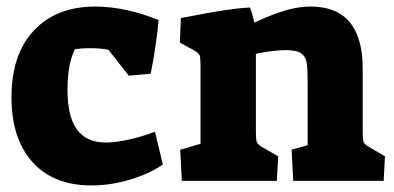

<svg xmlns="http://www.w3.org/2000/svg" viewBox="-20 -553 1204 586"><path d="M15 -256Q15 -387 83.5 -460Q152 -533 271 -533Q361 -533 464 -492Q462 -463 455 -415.5Q448 -368 440 -328L373 -322L311 -401Q286 -406 255 -406Q230 -406 209 -403Q186 -359 186 -279Q186 -197 215 -157.5Q244 -118 303 -118Q331 -118 371 -126.5Q411 -135 453 -151L477 -51Q437 -23 377.5 -5Q318 13 259 13Q143 13 79 -58.5Q15 -130 15 -256Z M530 -96 592 -114V-356Q592 -378 589 -384.5Q586 -391 573 -399L529 -423L532 -498L554 -502Q685 -528 743 -530Q751 -509 756 -484Q817 -512 855.5 -522.5Q894 -533 928 -533Q1087 -533 1087 -343V-147Q1087 -126 1090 -119Q1093 -112 1107 -104L1155 -76L1151 -1H875L870 -96L919 -110V-299Q919 -344 916 -362Q913 -380 899.5 -390Q886 -400 852 -400Q816 -400 761 -389V-147Q761 -126 764 -119Q767 -112 780 -104L829 -76L825 -1H535Z"/></svg>

Font: Suez One
Style: Regular
Weight: 400
Designer: Michal Sahar
Foundry: Hagilda
Version: Version 1.001